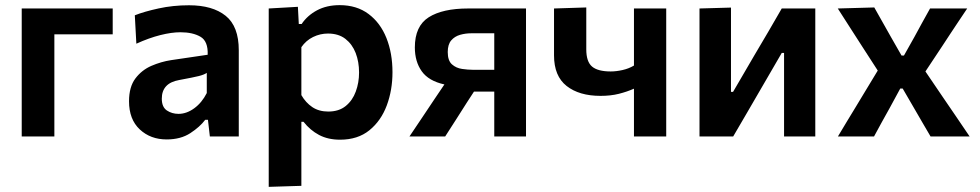

<svg xmlns="http://www.w3.org/2000/svg" viewBox="-20 -531 3812 747"><path d="M64.5 0V-498H418.5V-397.5H191.5V0Z M628.5 11.5Q565.5 11.5 523.8 -27.5Q482 -66.5 482 -137Q482 -193 506.8 -225.8Q531.5 -258.5 569 -274.8Q606.5 -291 645.5 -297L788 -318Q790 -370.5 760 -388Q730 -405.5 682 -405.5Q647.5 -405.5 603.8 -394.5Q560 -383.5 510.5 -361L504.5 -471.5Q541 -486 597 -498.2Q653 -510.5 715.5 -510.5Q807 -510.5 858 -469.5Q909 -428.5 909 -335.5V0H796.5L789 -65H778.5Q758 -37.5 720.5 -13Q683 11.5 628.5 11.5ZM674.5 -88Q706 -88 735.8 -109.8Q765.5 -131.5 784.5 -169V-247.5Q774.5 -240.5 753.8 -235.2Q733 -230 676.5 -219.5Q609.5 -207.5 609.5 -147Q609.5 -114.5 629.2 -101.2Q649 -88 674.5 -88Z M1025.5 196V-498L1139 -504.5L1142.5 -437.5H1153.5Q1175.5 -470.5 1213.2 -490.8Q1251 -511 1301.5 -511Q1368 -511 1414 -476.5Q1460 -442 1483.5 -383Q1507 -324 1507 -250Q1507 -180.5 1484.8 -120.8Q1462.5 -61 1417.2 -24.2Q1372 12.5 1303 12.5Q1256 12.5 1221.2 -6Q1186.5 -24.5 1161 -57H1152.5V192ZM1257 -97Q1298.5 -97 1325 -118.5Q1351.5 -140 1364.2 -174.8Q1377 -209.5 1377 -249Q1377 -290.5 1363.8 -324.8Q1350.5 -359 1323.8 -379.8Q1297 -400.5 1256 -400.5Q1225.5 -400.5 1198 -387Q1170.5 -373.5 1152.5 -347.5V-161Q1169.5 -131.5 1195.2 -114.2Q1221 -97 1257 -97Z M1573 0Q1597.5 -36.5 1622.2 -73.2Q1647 -110 1670.5 -145.5L1709 -202.5Q1647.5 -216 1620.8 -253.8Q1594 -291.5 1594 -346.5Q1594 -429.5 1648 -463.8Q1702 -498 1801.5 -498H2026.5V0H1903V-174.5H1824L1797 -133Q1776 -99.5 1754.5 -66.2Q1733 -33 1712 0ZM1819 -259.5H1903V-401.5H1813.5Q1791 -401.5 1770 -395.5Q1749 -389.5 1735.5 -373.8Q1722 -358 1722 -328.5Q1722 -295 1738.5 -280.5Q1755 -266 1777.8 -262.8Q1800.5 -259.5 1819 -259.5Z M2446.5 0V-186Q2419.5 -174 2387.8 -166Q2356 -158 2316.5 -158Q2233.5 -158 2184.5 -196.5Q2135.5 -235 2135.5 -315.5V-498L2261 -502V-339Q2261 -291 2283.5 -272Q2306 -253 2356 -253Q2377.5 -253 2402 -258.5Q2426.5 -264 2446.5 -276V-498H2572V0Z M2701.5 0V-498L2824 -501.5V-173.5H2832L2914.5 -315Q2942 -361 2968.8 -407Q2995.5 -453 3021.5 -498H3152V0H3030.5V-325H3021.5L2940.5 -185.5Q2913.5 -138.5 2886.2 -92Q2859 -45.5 2832.5 0Z M3240 0Q3260.5 -34.5 3276 -60Q3291.5 -85.5 3305.2 -108Q3319 -130.5 3334.5 -156.5L3395 -256.5L3335.5 -348.5Q3311.5 -386 3290.5 -418.5Q3269.5 -451 3239.5 -498L3381.5 -502Q3399.5 -470.5 3414.2 -444Q3429 -417.5 3445.5 -388.5L3487.5 -315H3497L3538 -388Q3553.5 -417 3567.5 -442.2Q3581.5 -467.5 3598.5 -498H3743Q3721 -465.5 3705.5 -442Q3690 -418.5 3676.2 -397.8Q3662.5 -377 3645.5 -351L3580.5 -253L3647 -155Q3672 -118.5 3695.5 -84Q3719 -49.5 3752.5 0H3600.5Q3583.5 -29 3569.5 -53Q3555.5 -77 3538.5 -106.5L3492 -186.5H3482.5L3441 -110Q3424 -79.5 3410.5 -55.2Q3397 -31 3380.5 0Z"/></svg>

Font: Commissioner SemiBold
Style: Regular
Weight: 600
Designer: Kostas Bartsokas
Foundry: Kostas Bartsokas
Version: Version 1.000; ttfautohint (v1.8.3)